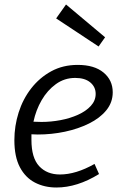

<svg xmlns="http://www.w3.org/2000/svg" viewBox="-20 -826 541 855"><path d="M231 9Q178 9 135.5 -13Q93 -35 68.5 -81.5Q44 -128 44 -202Q44 -265 63 -325Q82 -385 119 -432.5Q156 -480 208 -508.5Q260 -537 326 -537Q400 -537 441 -503Q482 -469 482 -415Q482 -370 453.5 -335Q425 -300 376.5 -276Q328 -252 269 -239.5Q210 -227 148 -227Q132 -227 120 -228Q120 -216 120 -203Q120 -123 154.5 -86Q189 -49 247 -49Q318 -49 401 -96L421 -51Q324 9 231 9ZM315 -479Q267 -479 229 -451.5Q191 -424 165.5 -380Q140 -336 129 -284Q146 -283 165 -283Q207 -283 249.5 -291Q292 -299 327.5 -315Q363 -331 384.5 -354.5Q406 -378 406 -408Q406 -439 382 -459Q358 -479 315 -479ZM274 -806 448 -660 419 -619 230 -744Z"/></svg>

Font: Bitter
Style: Italic
Weight: 400
Italic angle: -9°
Designer: Sol Matas, and Bitter project Authors
Foundry: Sol Matas
Version: Version 2.001